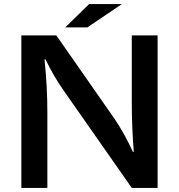

<svg xmlns="http://www.w3.org/2000/svg" viewBox="-20 -899 880 944"><path d="M418 -878.9H579.1L409.2 -764.2H300.8ZM85 -725.1H256.8L541 -317.9Q588.4 -249.5 633.8 -151.9H637.7Q627.9 -277.3 627.9 -397V-725.1H754.9V24.9H627.9L296.9 -448.2Q240.7 -528.3 204.1 -606.9H198.7Q212.9 -477.1 212.9 -343.3V24.9H85Z"/></svg>

Font: BIZ UDPGothic
Style: Bold
Weight: 700
Designer: TypeBank Co., Ltd.
Foundry: Morisawa Inc.
Version: Version 1.051